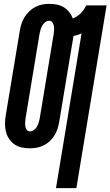

<svg xmlns="http://www.w3.org/2000/svg" viewBox="-20 -763 574 998"><path d="M271 215 404 -590Q395 -585 384 -581.5Q373 -578 362 -576L288 -131Q285 -113 279.5 -95Q274 -77 264 -60.5Q254 -44 240 -30.5Q226 -17 208.5 -8Q191 1 172 4.5Q153 8 135 8Q114 8 93 3.5Q72 -1 55.5 -12.5Q39 -24 27.5 -41Q16 -58 11 -78Q6 -98 6 -120Q6 -142 10 -164L83 -604Q86 -622 92 -640Q98 -658 108 -674.5Q118 -691 132.5 -704.5Q147 -718 164 -727Q181 -736 199.5 -739.5Q218 -743 236 -743Q257 -743 276.5 -739Q296 -735 312 -725Q328 -715 340 -700Q352 -685 358 -667Q382 -676 400 -694.5Q418 -713 428 -735H534L377 215ZM136 -80Q146 -80 156 -87Q166 -94 171.5 -103.5Q177 -113 180.5 -124Q184 -135 186 -145L259 -586Q260 -596 261 -607Q262 -618 260 -628Q258 -638 252.5 -646.5Q247 -655 236 -655Q225 -655 215.5 -648Q206 -641 200.5 -631.5Q195 -622 191.5 -611Q188 -600 186 -590L113 -149Q112 -139 111 -128Q110 -117 111.5 -107Q113 -97 119 -88.5Q125 -80 136 -80Z"/></svg>

Font: Iosevka Extrabold
Style: Italic
Weight: 800
Italic angle: -9°
Monospace: yes
Designer: Belleve Invis
Foundry: Belleve Invis
Version: Version 32.5.0; ttfautohint (v1.8.4)